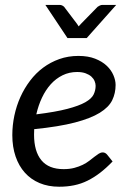

<svg xmlns="http://www.w3.org/2000/svg" viewBox="-20 -736 518 764"><path d="M287 -449.5Q255.5 -449.5 229 -436.5Q202.5 -423.5 182 -400.8Q161.5 -378 147 -347.2Q132.5 -316.5 124.5 -281Q201.5 -290.5 248 -302.8Q294.5 -315 319.5 -329.2Q344.5 -343.5 352.5 -360Q360.5 -376.5 360.5 -394.5Q360.5 -403.5 356.5 -413.2Q352.5 -423 343.8 -431Q335 -439 321 -444.2Q307 -449.5 287 -449.5ZM428 -93.5Q402.5 -67 378 -48.2Q353.5 -29.5 328.2 -17Q303 -4.5 275.2 1.2Q247.5 7 215.5 7Q172 7 137.5 -7.5Q103 -22 79 -48.8Q55 -75.5 42 -113.5Q29 -151.5 29 -198.5Q29 -237.5 37.2 -276.2Q45.5 -315 61.2 -350Q77 -385 99.8 -415Q122.5 -445 151.8 -466.8Q181 -488.5 216.2 -501Q251.5 -513.5 292 -513.5Q330.5 -513.5 358.5 -502.5Q386.5 -491.5 404.5 -474.5Q422.5 -457.5 431.2 -437Q440 -416.5 440 -398Q440 -365 426.5 -337.2Q413 -309.5 377 -287.2Q341 -265 278 -248.5Q215 -232 116 -222Q116 -216.5 115.8 -211.2Q115.5 -206 115.5 -200.5Q115.5 -133.5 144.8 -98.2Q174 -63 233 -63Q257 -63 275.8 -68Q294.5 -73 309.2 -80.2Q324 -87.5 335.2 -96.2Q346.5 -105 355.8 -112.2Q365 -119.5 373 -124.5Q381 -129.5 389 -129.5Q398.5 -129.5 406 -121ZM442.5 -716.5 325 -584.5H248.5L160.5 -716.5H217.5Q223 -716.5 227.8 -714Q232.5 -711.5 235 -709L286.5 -641Q288 -638.5 289.8 -636Q291.5 -633.5 293 -631Q295.5 -633.5 297.5 -636Q299.5 -638.5 302 -641L368.5 -709Q372 -711.5 377.2 -714Q382.5 -716.5 387.5 -716.5Z"/></svg>

Font: Lato 2
Style: Italic
Weight: 400
Italic angle: -7°
Designer: Lukasz Dziedzic with Adam Twardoch and Botio Nikoltchev
Foundry: tyPoland Lukasz Dziedzic
Version: Version 2.015; 2015-08-06; http://www.latofonts.com/